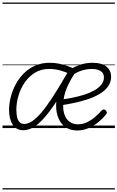

<svg xmlns="http://www.w3.org/2000/svg" viewBox="-20 -1018 933 1526"><path d="M52 -143Q52 -194 65.5 -247Q79 -300 105.5 -349Q132 -398 171 -436.5Q210 -475 261 -497Q312 -519 375 -519Q412 -519 446 -512.5Q480 -506 515.5 -493.5Q551 -481 593 -462Q547 -400 514.5 -327.5Q482 -255 482 -178Q482 -129 497 -96Q512 -63 538.5 -46.5Q565 -30 599 -30Q640 -30 676 -48.5Q712 -67 740.5 -92.5Q769 -118 788 -140Q797 -149 805.5 -148.5Q814 -148 820 -141Q827 -134 829 -126.5Q831 -119 823 -109Q797 -76 761.5 -47Q726 -18 683.5 0.5Q641 19 594 19Q539 19 501.5 -7Q464 -33 445 -77.5Q426 -122 426 -177Q426 -231 443 -284Q460 -337 484.5 -383.5Q509 -430 531 -465L536 -430Q501 -446 459.5 -458Q418 -470 369 -470Q307 -470 258.5 -440.5Q210 -411 177 -363Q144 -315 127 -258Q110 -201 110 -145Q110 -114 115.5 -88Q121 -62 135.5 -47.5Q150 -33 174 -33Q201 -33 233.5 -53.5Q266 -74 305.5 -119.5Q345 -165 394 -239.5Q443 -314 504 -420L543 -405Q472 -275 416 -192.5Q360 -110 316 -64.5Q272 -19 235.5 -1Q199 17 166 17Q108 17 80 -28Q52 -73 52 -143ZM863 -408Q863 -363 837 -328.5Q811 -294 767.5 -269Q724 -244 671 -227Q618 -210 564.5 -199Q511 -188 464 -181L468 -227Q510 -232 556.5 -241.5Q603 -251 647 -264.5Q691 -278 727 -298Q763 -318 784.5 -344Q806 -370 806 -403Q806 -437 779.5 -453.5Q753 -470 711 -470Q670 -470 630.5 -457.5Q591 -445 552 -419L540 -469Q582 -492 623.5 -505.5Q665 -519 718 -519Q788 -519 825.5 -489Q863 -459 863 -408ZM0 478H893V488H0ZM0 -20H893V0H0ZM0 -505H893V-500H0ZM0 -998H893V-988H0Z"/></svg>

Font: Playwrite AU SA Guides
Style: Regular
Weight: 400
Designer: Veronika Burian, José Scaglione
Foundry: TypeTogether
Version: Version 1.003